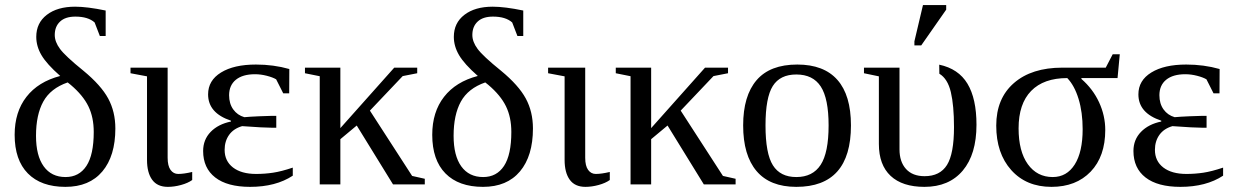

<svg xmlns="http://www.w3.org/2000/svg" viewBox="-20 -725 4858 755"><path d="M122.6 -580.1Q122.6 -634.8 164.1 -666.7Q205.6 -698.7 275.4 -698.7Q322.8 -698.7 395.5 -683.6V-583.5H372.6L352.1 -636.7Q326.2 -659.7 276.4 -659.7Q236.8 -659.7 216.1 -640.1Q195.3 -620.6 195.3 -587.4Q195.3 -560.5 216.1 -532.5Q236.8 -504.4 308.1 -446.8Q377.4 -389.6 405.5 -337.6Q433.6 -285.6 433.6 -219.7Q433.6 -111.8 382.6 -51Q331.5 9.8 237.3 9.8Q141.6 9.8 89.6 -43Q37.6 -95.7 37.6 -194.8Q37.6 -284.7 84 -344.2Q130.4 -403.8 216.8 -426.3Q163.6 -473.1 143.1 -508.1Q122.6 -543 122.6 -580.1ZM121.6 -190.9Q121.6 -112.8 151.9 -70.8Q182.1 -28.8 237.8 -28.8Q291 -28.8 319.8 -72.5Q348.6 -116.2 348.6 -206.1Q348.6 -263.7 327.6 -306.9Q306.6 -350.1 258.3 -391.1L246.1 -400.9Q178.7 -377.4 150.1 -325.4Q121.6 -273.4 121.6 -190.9Z M639.2 -104.5Q639.2 -72.8 650.6 -56.9Q662.1 -41 680.7 -41Q703.1 -41 735.8 -48.8V-17.1Q718.8 -4.9 691.9 2.4Q665 9.8 640.1 9.8Q598.6 9.8 578.4 -18.1Q558.1 -45.9 558.1 -96.2V-424.8L493.2 -437V-459H639.2Z M1131.3 -34.2Q1064.5 9.8 963.4 9.8Q874 9.8 826.4 -27.1Q778.8 -64 778.8 -131.3Q778.8 -175.8 808.3 -206.3Q837.9 -236.8 888.2 -247.1V-250.5Q798.3 -280.3 798.3 -354Q798.3 -408.7 849.1 -439.9Q899.9 -471.2 986.3 -471.2Q1055.7 -471.2 1117.7 -453.6L1117.2 -357.9H1093.8L1065.9 -413.1Q1052.7 -420.9 1029.1 -427Q1005.4 -433.1 982.9 -433.1Q934.1 -433.1 907.5 -411.4Q880.9 -389.6 880.9 -350.6Q880.9 -317.4 897.2 -294.7Q913.6 -272 940.9 -264.2Q960.4 -266.1 999.3 -267.8Q1038.1 -269.5 1050.8 -269.5H1066.4V-222.7H1050.8Q1017.6 -222.7 932.1 -229Q898.4 -219.2 880.9 -194.6Q863.3 -169.9 863.3 -135.7Q863.3 -91.8 896.2 -66.4Q929.2 -41 987.3 -41Q1021 -41 1053.7 -45.9Q1086.4 -50.8 1131.3 -65.9Z M1318.4 -221.2 1530.3 -459H1620.6V-437L1563.5 -425.8L1434.6 -290L1600.6 -33.2L1650.4 -22V0H1525.4L1382.8 -231.4L1318.4 -177.7V0H1237.3V-425.3L1179.2 -437V-459H1318.4Z M1764.6 -580.1Q1764.6 -634.8 1806.2 -666.7Q1847.7 -698.7 1917.5 -698.7Q1964.8 -698.7 2037.6 -683.6V-583.5H2014.6L1994.1 -636.7Q1968.3 -659.7 1918.5 -659.7Q1878.9 -659.7 1858.2 -640.1Q1837.4 -620.6 1837.4 -587.4Q1837.4 -560.5 1858.2 -532.5Q1878.9 -504.4 1950.2 -446.8Q2019.5 -389.6 2047.6 -337.6Q2075.7 -285.6 2075.7 -219.7Q2075.7 -111.8 2024.7 -51Q1973.6 9.8 1879.4 9.8Q1783.7 9.8 1731.7 -43Q1679.7 -95.7 1679.7 -194.8Q1679.7 -284.7 1726.1 -344.2Q1772.5 -403.8 1858.9 -426.3Q1805.7 -473.1 1785.2 -508.1Q1764.6 -543 1764.6 -580.1ZM1763.7 -190.9Q1763.7 -112.8 1793.9 -70.8Q1824.2 -28.8 1879.9 -28.8Q1933.1 -28.8 1961.9 -72.5Q1990.7 -116.2 1990.7 -206.1Q1990.7 -263.7 1969.7 -306.9Q1948.7 -350.1 1900.4 -391.1L1888.2 -400.9Q1820.8 -377.4 1792.2 -325.4Q1763.7 -273.4 1763.7 -190.9Z M2281.2 -104.5Q2281.2 -72.8 2292.7 -56.9Q2304.2 -41 2322.8 -41Q2345.2 -41 2377.9 -48.8V-17.1Q2360.8 -4.9 2334 2.4Q2307.1 9.8 2282.2 9.8Q2240.7 9.8 2220.5 -18.1Q2200.2 -45.9 2200.2 -96.2V-424.8L2135.3 -437V-459H2281.2Z M2540.5 -221.2 2752.4 -459H2842.8V-437L2785.6 -425.8L2656.7 -290L2822.8 -33.2L2872.6 -22V0H2747.6L2605 -231.4L2540.5 -177.7V0H2459.5V-425.3L2401.4 -437V-459H2540.5Z M3326.2 -231.9Q3326.2 9.8 3111.3 9.8Q3007.8 9.8 2955.1 -52.2Q2902.3 -114.3 2902.3 -231.9Q2902.3 -348.1 2955.1 -409.7Q3007.8 -471.2 3115.2 -471.2Q3219.7 -471.2 3272.9 -410.9Q3326.2 -350.6 3326.2 -231.9ZM3238.3 -231.9Q3238.3 -337.4 3207.5 -384.8Q3176.8 -432.1 3111.3 -432.1Q3047.4 -432.1 3018.8 -386.7Q2990.2 -341.3 2990.2 -231.9Q2990.2 -121.1 3019.3 -75Q3048.3 -28.8 3111.3 -28.8Q3175.8 -28.8 3207 -76.7Q3238.3 -124.5 3238.3 -231.9Z M3615.2 9.8Q3528.3 9.8 3482.2 -33.4Q3436 -76.7 3436 -158.7V-424.8L3377.4 -437V-459H3517.1V-137.7Q3517.1 -88.9 3542.7 -60.5Q3568.4 -32.2 3615.7 -32.2Q3676.3 -32.2 3703.9 -76.4Q3731.4 -120.6 3731.4 -225.1Q3731.4 -310.1 3719 -362.8Q3706.5 -415.5 3673.8 -435.1L3673.3 -470.7Q3749 -454.6 3784.4 -395.8Q3819.8 -336.9 3819.8 -234.4Q3819.8 -118.2 3765.9 -54.2Q3711.9 9.8 3615.2 9.8ZM3575.7 -546.4V-562.5L3609.4 -705.1H3700.7V-687L3602.5 -546.4Z M4355.5 -511.7H4383.3L4374.5 -418H4232.4V-414.6Q4277.8 -375 4302 -322.5Q4326.2 -270 4326.2 -213.9Q4326.2 -109.9 4268.8 -50Q4211.4 9.8 4114.7 9.8Q4015.6 9.8 3956.5 -56.2Q3897.5 -122.1 3897.5 -231Q3897.5 -337.9 3967 -398.4Q4036.6 -459 4157.7 -459H4328.1ZM4119.6 -28.8Q4174.8 -28.8 4206.1 -78.1Q4237.3 -127.4 4237.3 -216.8Q4237.3 -283.7 4221.2 -336.2Q4205.1 -388.7 4176.8 -418Q4084 -418 4034.7 -367.4Q3985.4 -316.9 3985.4 -220.2Q3985.4 -129.9 4021.7 -79.3Q4058.1 -28.8 4119.6 -28.8Z M4789.6 -34.2Q4722.7 9.8 4621.6 9.8Q4532.2 9.8 4484.6 -27.1Q4437 -64 4437 -131.3Q4437 -175.8 4466.6 -206.3Q4496.1 -236.8 4546.4 -247.1V-250.5Q4456.5 -280.3 4456.5 -354Q4456.5 -408.7 4507.3 -439.9Q4558.1 -471.2 4644.5 -471.2Q4713.9 -471.2 4775.9 -453.6L4775.4 -357.9H4752L4724.1 -413.1Q4710.9 -420.9 4687.3 -427Q4663.6 -433.1 4641.1 -433.1Q4592.3 -433.1 4565.7 -411.4Q4539.1 -389.6 4539.1 -350.6Q4539.1 -317.4 4555.4 -294.7Q4571.8 -272 4599.1 -264.2Q4618.7 -266.1 4657.5 -267.8Q4696.3 -269.5 4709 -269.5H4724.6V-222.7H4709Q4675.8 -222.7 4590.3 -229Q4556.6 -219.2 4539.1 -194.6Q4521.5 -169.9 4521.5 -135.7Q4521.5 -91.8 4554.4 -66.4Q4587.4 -41 4645.5 -41Q4679.2 -41 4711.9 -45.9Q4744.6 -50.8 4789.6 -65.9Z"/></svg>

Font: Tinos
Style: Regular
Weight: 400
Designer: Steve Matteson
Foundry: Monotype Imaging Inc.
Version: Version 1.23